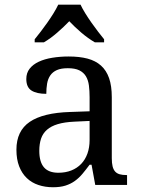

<svg xmlns="http://www.w3.org/2000/svg" viewBox="-20 -786 603 816"><path d="M147 -145Q147 -98.1 166.7 -75Q186.5 -51.8 228 -51.8Q258.3 -51.8 283 -61.5Q307.6 -71.3 325 -89.4Q342.3 -107.4 351.6 -133.3Q360.8 -159.2 360.8 -190.9V-272L296.9 -269Q254.4 -267.1 225.8 -258.5Q197.3 -250 179.7 -234.6Q162.1 -219.2 154.5 -196.8Q147 -174.3 147 -145ZM268.1 -496.1Q239.3 -496.1 221.4 -488Q203.6 -480 193.6 -465.3Q183.6 -450.7 180.2 -430.7Q176.8 -410.6 176.8 -387.2Q135.3 -387.2 113.5 -401.4Q91.8 -415.5 91.8 -450.2Q91.8 -476.1 106 -494.1Q120.1 -512.2 144.8 -523.7Q169.4 -535.2 202.1 -540.5Q234.9 -545.9 272 -545.9Q317.9 -545.9 352.1 -536.9Q386.2 -527.8 409.2 -507.3Q432.1 -486.8 443.6 -453.9Q455.1 -420.9 455.1 -373V-113.8Q455.1 -92.8 458.5 -79.1Q461.9 -65.4 469.2 -57.1Q476.6 -48.8 488.5 -45.4Q500.5 -42 517.1 -42H520V0H384.8L369.1 -85.9H360.8Q345.2 -64.9 330.6 -47.4Q315.9 -29.8 298.3 -17.1Q280.8 -4.4 258.5 2.7Q236.3 9.8 205.1 9.8Q171.9 9.8 143.3 0.2Q114.7 -9.3 94 -29.1Q73.2 -48.8 61.5 -78.9Q49.8 -108.9 49.8 -149.9Q49.8 -229.5 106.4 -268.1Q163.1 -306.6 277.8 -310.1L360.8 -313V-373Q360.8 -399.9 357.9 -422.6Q355 -445.3 345.2 -461.7Q335.4 -478 317.1 -487.1Q298.8 -496.1 268.1 -496.1ZM127.4 -619.1Q139.2 -633.3 153.3 -651.9Q167.5 -670.4 181.4 -690.2Q195.3 -710 207.5 -729.7Q219.7 -749.5 227.5 -766.1H322.3Q330.1 -749.5 342.3 -729.7Q354.5 -710 368.4 -690.2Q382.3 -670.4 396.5 -651.9Q410.6 -633.3 422.4 -619.1V-606H383.3Q354.5 -622.6 325.7 -647.2Q296.9 -671.9 274.4 -695.8Q251.5 -671.9 223.1 -647.2Q194.8 -622.6 166.5 -606H127.4Z"/></svg>

Font: Sahl Naskh
Style: Regular
Weight: 400
Designer: Pascal Zoghbi
Version: Version 1.001